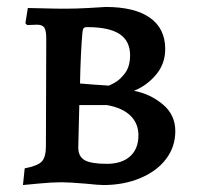

<svg xmlns="http://www.w3.org/2000/svg" viewBox="-20 -524 569 552"><path d="M46 8 51 -40Q88 -47 100 -59.5Q112 -72 112 -104L113 -413Q113 -436 107.5 -444.5Q102 -453 86 -453L58 -452L53 -457L60 -501Q73 -501 105.5 -500Q138 -499 167 -499Q198 -499 234 -501Q270 -503 284 -504Q367 -504 411 -473Q455 -442 455 -383Q455 -340 428 -308.5Q401 -277 365 -263Q412 -254 448 -224Q484 -194 484 -147Q484 -102 457.5 -67Q431 -32 383.5 -12Q336 8 277 8Q264 8 226 4Q178 0 157 0Q130 0 93.5 3.5Q57 7 46 8ZM291 -278Q291 -276 308.5 -285.5Q326 -295 340 -314.5Q354 -334 354 -365Q354 -406 324 -426Q294 -446 231 -446Q223 -446 220.5 -443Q218 -440 217 -431Q212 -376 210 -284Q221 -283 246.5 -281Q272 -279 291 -278ZM205 -100Q205 -74 223.5 -63.5Q242 -53 287 -53Q330 -53 354 -74.5Q378 -96 378 -135Q378 -169 355 -191.5Q332 -214 287 -222H208Z"/></svg>

Font: Alegreya SC Medium
Style: Regular
Weight: 500
Designer: Juan Pablo del Peral
Foundry: Huerta Tipografica
Version: Version 2.007; ttfautohint (v1.6)